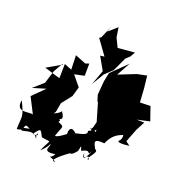

<svg xmlns="http://www.w3.org/2000/svg" viewBox="-161 -989 1141 1211"><g transform="rotate(20 409.5 -384.0)"><path d="M174 -513 139 -451 112 -364 45 -305 134 -332 55 -254 107 -152 110 -143C113 -172 -9 -109 12 -210C62 -108 45 -121 44 -29C108 -31 62 -94 120 -58C69 -46 35 -46 70 -47C63 1 144 -81 180 -11C156 -84 213 -20 149 -35C188 -84 185 -85 211 -34C287 -20 267 -45 229 47C316 -35 247 -28 278 -9C281 4 234 52 327 37C307 82 272 46 343 82C322 89 302 77 425 -10C386 21 351 51 443 -25C395 -6 412 25 454 -30C464 -54 457 -89 473 -38C541 -77 510 -10 537 -60C506 29 489 -8 497 -34C499 31 532 -55 535 1C507 -7 590 -68 552 -79C533 -115 515 -141 594 -133C617 -185 644 -208 688 -223C698 -188 651 -162 706 -199C666 -183 645 -159 748 -172L720 -193L754 -281L786 -342L734 -343L819 -362L787 -454L717 -452L711 -544L702 -627L638 -614L522 -568L572 -659L470 -559L458 -501L450 -408L464 -362L466 -368L503 -242L492 -200C478 -180 475 -193 477 -193C509 -182 472 -138 517 -197C526 -172 505 -132 536 -179C463 -191 529 -198 470 -171C489 -136 383 -134 404 -127C353 -181 346 -114 357 -93C397 -155 312 -64 285 -71C311 -150 325 -140 276 -161C296 -187 258 -172 247 -193C156 -179 201 -162 264 -178C289 -179 303 -190 277 -226C269 -244 291 -229 230 -201L239 -216L250 -277L303 -344L322 -409L266 -477L332 -491L333 -573L308 -565L236 -594L239 -498L189 -518L187 -422L81 -454L180 -511ZM384 -840 348 -756 336 -747 408 -647 380 -644 429 -557 393 -458 442 -540 492 -587 535 -680 561 -704 580 -737 467 -727 438 -787 428 -852 370 -801Z"/></g></svg>

Font: Hussar Lance
Style: Italic
Weight: 700
Foundry: Cannot Into Space Fonts, PlusOne Fonts
Version: Version 2.27